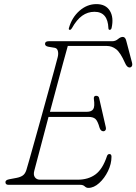

<svg xmlns="http://www.w3.org/2000/svg" viewBox="-20 -901 665 936"><path d="M371.5 0H21.5Q6.5 0 6.5 -13Q6.5 -23.5 24.5 -27L61.5 -34Q79.5 -37.5 91 -45.5Q102.5 -53.5 108.5 -72Q111.5 -81.5 122.5 -120.2Q133.5 -159 149.2 -215.2Q165 -271.5 182.5 -334.5Q200 -397.5 216.2 -456.5Q232.5 -515.5 244.8 -560.2Q257 -605 261.5 -623Q265.5 -639.5 262 -652.8Q258.5 -666 246.5 -668L216.5 -673Q199.5 -676 199.5 -687Q199.5 -700 217.5 -700H526.5Q543 -700 555.2 -710.5Q567.5 -721 578.5 -721Q591 -721 595.5 -702L623.5 -596Q626.5 -584 622.5 -578Q618.5 -572 611.5 -572Q599 -572 589.5 -594Q567 -645 546.2 -661Q525.5 -677 500.5 -677H310.5Q301 -643.5 287 -591.8Q273 -540 256.5 -478.8Q240 -417.5 223.5 -356H403.5Q426 -356 434.5 -368.8Q443 -381.5 437.5 -419Q436 -434 448.5 -434Q456 -434 459.5 -430.2Q463 -426.5 463.5 -422L495.5 -282Q498 -271.5 494 -266.2Q490 -261 484.5 -261Q471 -261 465.5 -278Q456 -312 444.8 -321.5Q433.5 -331 412.5 -331H216.5Q199.5 -267 184.8 -211Q170 -155 160 -117.2Q150 -79.5 147.5 -70Q141.5 -49 150 -37Q158.5 -25 175.5 -25H358.5Q410.5 -25 445.5 -50.8Q480.5 -76.5 501.5 -140Q505 -150 513.5 -150Q523.5 -150 523.5 -137Q523.5 -102 506.5 -67Q489.5 -32 463.5 -8.5Q437.5 15 410.5 15Q401 15 393 7.5Q385 0 371.5 0ZM440.5 -843.5Q407.5 -843.5 380.5 -824.2Q353.5 -805 330.5 -763.5Q326 -755.5 320.5 -755.5Q313.5 -755.5 316 -764.5Q330.5 -816 367.5 -848.5Q404.5 -881 450 -881Q495.5 -881 515.5 -848.5Q535.5 -816 524 -764.5Q521.5 -755.5 514.5 -755.5Q509 -755.5 508.5 -763.5Q505.5 -843.5 440.5 -843.5Z"/></svg>

Font: Fraunces 9pt S100 Thin
Style: Italic
Weight: 100
Italic angle: -16°
Version: Version 1.000; ttfautohint (v1.8.3)